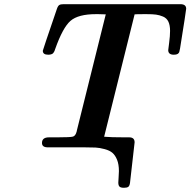

<svg xmlns="http://www.w3.org/2000/svg" viewBox="-20 -706 912 920"><path d="M181.2 -21Q181.2 -47.9 214.8 -47.9Q214.8 -47.9 253.9 -47.9Q317.9 -47.9 329.8 -51.5Q341.8 -55.2 347.2 -75.2Q348.1 -81.1 349.1 -84L486.8 -637.2Q474.6 -638.2 450.2 -638.2H439.9Q355 -638.2 317.9 -606.2Q280.8 -574.2 244.1 -470.2Q244.1 -469.2 242.7 -466.1Q241.2 -462.9 241.2 -461.9Q241.2 -460.9 239.5 -458.5Q237.8 -456.1 237.3 -455.1Q236.8 -454.1 235.4 -452.1Q233.9 -450.2 232.4 -449.2Q231 -448.2 228.5 -447Q226.1 -445.8 223.6 -445.3Q221.2 -444.8 218 -444.3Q214.8 -443.8 210.9 -443.8Q185.1 -443.8 185.1 -462.9Q185.1 -465.8 252.9 -664.1Q257.8 -678.2 264.4 -682.1Q271 -686 285.2 -686H844.2Q872.1 -686 872.1 -664.1Q872.1 -657.2 842.8 -474.1Q840.8 -461.9 838.9 -456.5Q836.9 -451.2 831.1 -447.5Q825.2 -443.8 813 -443.8Q786.1 -443.8 786.1 -465.8Q786.1 -467.8 790.5 -501Q794.9 -534.2 794.9 -558.1Q794.9 -585 786.9 -602.1Q778.8 -619.1 761.5 -626.5Q744.1 -633.8 727.5 -636Q710.9 -638.2 682.1 -638.2H673.8Q632.8 -638.2 625 -637.2L479 -50.8Q511.2 -47.9 577.1 -47.9H599.1Q625 -47.9 625 -23.9L603 169.9Q601.1 184.1 595 189Q588.9 193.8 574.2 193.8Q558.1 193.8 552.5 188Q546.9 182.1 546.9 168.9Q546.9 163.1 548.3 144.5Q549.8 126 549.8 113.8Q549.8 81.5 541 59.8Q532.2 38.1 519 26.6Q505.9 15.1 481.4 8.5Q457 2 437.5 1Q418 0 383.8 0H209Q181.2 0 181.2 -21Z"/></svg>

Font: CMU Serif
Style: BoldItalic
Weight: 700
Italic angle: -14.04°
Version: Version 0.7.0